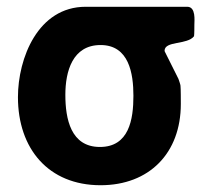

<svg xmlns="http://www.w3.org/2000/svg" viewBox="-20 -540 612 567"><path d="M33 -253C33 -101 123 7 277 7C421 7 514 -88 514 -233C514 -241 514 -279 513 -287C513 -290 508 -304 507 -307L467 -387C467 -387 466 -389 466 -390C466 -420 533 -407 553 -433C554 -438 554 -462 554 -467C554 -479 559 -520 533 -520H233C92 -520 33 -368 33 -253ZM173 -260C173 -329 194 -407 277 -407C361 -407 374 -323 374 -257C374 -187 361 -106 275 -106C189 -106 173 -189 173 -260Z"/></svg>

Font: Asimov Print
Style: C
Weight: 500
Designer: Google
Version: Version 2.000980: 2014